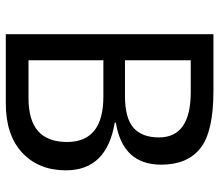

<svg xmlns="http://www.w3.org/2000/svg" viewBox="-67 -688 755 661"><g transform="rotate(90 310.5 -357.5)"><path d="M97.7 -714.8H293Q433.6 -714.8 490.2 -669.9Q546.9 -625 546.9 -535.2Q546.9 -402.3 402.3 -378.9V-375Q566.4 -347.7 566.4 -207Q566.4 -113.3 505.9 -56.6Q445.3 0 335.9 0H97.7ZM187.5 -410.2H308.6Q386.7 -410.2 419.9 -439.5Q453.1 -468.8 453.1 -527.3Q453.1 -582 414.1 -609.4Q375 -636.7 296.9 -636.7H187.5ZM187.5 -335.9V-78.1H316.4Q394.5 -78.1 431.6 -111.3Q468.8 -144.5 468.8 -210.9Q468.8 -273.4 429.7 -304.7Q390.6 -335.9 312.5 -335.9Z"/></g></svg>

Font: Droid Sans Fallback
Style: Regular
Weight: 400
Designer: Steve Matteson
Foundry: Ascender Corporation
Version: 3.00 (Khmer version)